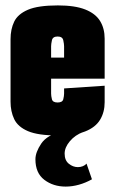

<svg xmlns="http://www.w3.org/2000/svg" viewBox="-20 -496 426 710"><path d="M194 5Q121 5 83.5 -11Q46 -27 32.5 -55.5Q19 -84 19 -120V-351Q19 -388 32.5 -416Q46 -444 83.5 -460Q121 -476 194 -476Q257 -476 295 -461Q333 -446 350 -418.5Q367 -391 367 -353V-275L217 -265V-325Q217 -333 214 -347Q211 -361 193 -361Q175 -361 172 -347Q169 -333 169 -325V-150Q169 -141 172 -129Q175 -117 193 -117Q211 -117 214 -129Q217 -141 217 -150V-169L367 -179V-118Q367 -81 350 -53Q333 -25 295 -10Q257 5 194 5ZM35 -205V-283H367V-205ZM223 194Q177 194 144 169Q111 144 111 93Q111 67 132.5 35Q154 3 211 -11L288 -8Q258 3 238.5 26Q219 49 219 72Q219 97 234.5 109.5Q250 122 268 122Q278 122 286.5 118.5Q295 115 300 109L320 167Q297 180 272 187Q247 194 223 194Z"/></svg>

Font: Smooch Sans Thin Black
Style: Regular
Weight: 900
Version: Version 1.010